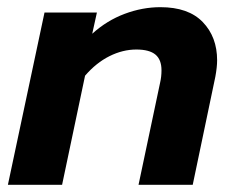

<svg xmlns="http://www.w3.org/2000/svg" viewBox="-20 -515 655 535"><path d="M104 -480H250L237 -421Q278 -458 327.5 -476.5Q377 -495 427 -495Q505 -495 545 -453.5Q585 -412 585 -347Q585 -328 580 -301L517 0H366L426 -284Q430 -301 430 -319Q430 -349 413 -363Q396 -377 360 -377Q322 -377 285 -358.5Q248 -340 217 -304L153 0H2Z"/></svg>

Font: Prompt Semibold
Style: Italic
Weight: 600
Italic angle: -12°
Designer: Katatrad Team
Foundry: CadsonDemak
Version: Version 1.000